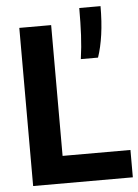

<svg xmlns="http://www.w3.org/2000/svg" viewBox="-56 -851 644 895"><g transform="rotate(-5 266.0 -404.0)"><path d="M62.5 0V-740H211.5V-128H529V0ZM335.5 -570Q343.5 -626 346.2 -681.2Q349 -736.5 349 -808H448.5Q448.5 -734.5 440 -675Q431.5 -615.5 416 -570Z"/></g></svg>

Font: Encode Sans Semi Condensed
Style: Bold
Weight: 700
Width: 4
Designer: Multiple Designers
Foundry: Impallari Type
Version: Version 3.000; ttfautohint (v1.8.3) -l 8 -r 50 -G 200 -x 14 